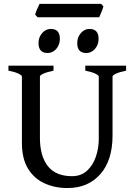

<svg xmlns="http://www.w3.org/2000/svg" viewBox="-20 -953 699 988"><path d="M628.9 -589.4Q595.7 -582.5 577.4 -574.2Q559.1 -565.9 559.1 -559.1V-255.9Q559.1 -127.9 496.1 -56.6Q433.1 14.6 327.6 14.6Q260.7 14.6 207.5 -10.3Q154.3 -35.2 123.5 -86.4Q92.8 -137.7 92.8 -216.8V-559.1Q92.8 -564.9 75.7 -573.7Q58.6 -582.5 23.4 -589.4V-615.2H255.4V-589.4Q222.2 -582.5 203.9 -574.2Q185.5 -565.9 185.5 -559.1V-243.7Q185.5 -149.9 226.3 -98.1Q267.1 -46.4 350.6 -46.4Q397 -46.4 427.5 -74.2Q458 -102.1 473.1 -146Q488.3 -189.9 488.3 -238.3V-559.1Q488.3 -564.9 471.2 -573.7Q454.1 -582.5 418.9 -589.4V-615.2H628.9ZM288.1 -753.4Q288.1 -723.1 269.8 -701.7Q251.5 -680.2 225.1 -680.2Q178.2 -680.2 178.2 -731.4Q178.2 -761.7 197 -783Q215.8 -804.2 241.2 -804.2Q288.1 -804.2 288.1 -753.4ZM487.3 -753.4Q487.3 -723.1 469 -701.7Q450.7 -680.2 423.8 -680.2Q377.4 -680.2 377.4 -731.4Q377.4 -761.7 396.2 -783Q415 -804.2 440.4 -804.2Q487.3 -804.2 487.3 -753.4ZM512.2 -920.4Q509.8 -909.7 502 -891.4Q494.1 -873 490.7 -864.3H173.3L161.1 -877.4Q163.1 -888.2 170.9 -906Q178.7 -923.8 183.6 -933.1H500Z"/></svg>

Font: Gentium Book Plus
Style: Regular
Weight: 400
Designer: Victor Gaultney, Annie Olsen, Iska Routamaa, Becca Hirsbrunner
Foundry: SIL International
Version: Version 6.101